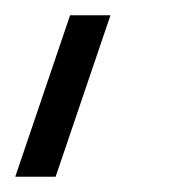

<svg xmlns="http://www.w3.org/2000/svg" viewBox="-30 -125 245 252"><path d="M-10 107 62 -105H115L43 107Z"/></svg>

Font: Zilla Slab Light
Style: Italic
Weight: 300
Italic angle: -6°
Designer: Typotheque.com
Foundry: Typotheque type foundry
Version: Version 1.1; 2017; ttfautohint (v1.6)